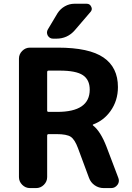

<svg xmlns="http://www.w3.org/2000/svg" viewBox="-20 -1004 690 1004"><path d="M234.4 -302.7Q226.6 -302.7 226.6 -294.9V-78.1Q226.6 -54.7 209.5 -37.6Q192.4 -20.5 168.9 -20.5H136.7Q113.3 -20.5 96.2 -37.6Q79.1 -54.7 79.1 -78.1V-697.3Q79.1 -720.7 96.2 -737.8Q113.3 -754.9 136.7 -754.9H282.2Q446.3 -754.9 521.5 -703.1Q596.7 -651.4 596.7 -548.8Q596.7 -477.5 557.6 -422.9Q522.5 -374 467.8 -353.5Q465.8 -353.5 465.3 -351.1Q464.8 -348.6 466.8 -347.7Q505.9 -317.4 537.1 -236.3L598.6 -74.2Q601.6 -66.4 601.6 -59.6Q601.6 -47.9 594.7 -38.1Q582 -20.5 561.5 -20.5H522.5Q496.1 -20.5 475.1 -35.2Q454.1 -49.8 445.3 -74.2L387.7 -229.5Q371.1 -274.4 350.1 -288.6Q329.1 -302.7 275.4 -302.7ZM281.2 -935.5Q295.9 -958 319.3 -971.2Q342.8 -984.4 369.1 -984.4H433.6Q450.2 -984.4 457 -968.8Q460 -962.9 460 -958Q460 -949.2 453.1 -941.4L370.1 -844.7Q332 -801.8 274.4 -801.8H257.8Q239.3 -801.8 229.5 -818.4Q225.6 -826.2 225.6 -834Q225.6 -842.8 230.5 -850.6ZM292 -634.8H234.4Q226.6 -634.8 226.6 -627V-425.8Q226.6 -418.9 234.4 -418.9H279.3Q449.2 -418.9 449.2 -535.2Q449.2 -586.9 413.6 -610.8Q377.9 -634.8 292 -634.8Z"/></svg>

Font: Gen Jyuu Gothic Bold
Style: Bold
Weight: 700
Designer: [Source Han Sans]
Ryoko NISHIZUKA  (kana & ideographs); Paul D. Hunt (Latin, Greek & Cyrillic); Wenlong ZHANG  (bopomofo
Version: Version 1.002.20150607